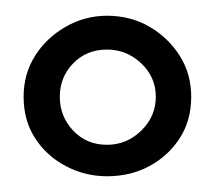

<svg xmlns="http://www.w3.org/2000/svg" viewBox="-20 -722 273 244"><path d="M116 -702Q88 -702 63.5 -688Q39 -674 24.5 -651Q10 -628 10 -599Q10 -569 24.5 -546.5Q39 -524 63.5 -511Q88 -498 116 -498Q146 -498 170 -511Q194 -524 208.5 -546.5Q223 -569 223 -599Q223 -628 208.5 -651Q194 -674 170 -688Q146 -702 116 -702ZM116 -538Q90 -538 73 -556Q56 -574 56 -599Q56 -624 73 -641.5Q90 -659 116 -659Q141 -659 159.5 -641.5Q178 -624 178 -599Q178 -574 159.5 -556Q141 -538 116 -538Z"/></svg>

Font: Catamaran Thin Light
Style: Regular
Weight: 300
Version: Version 2.000